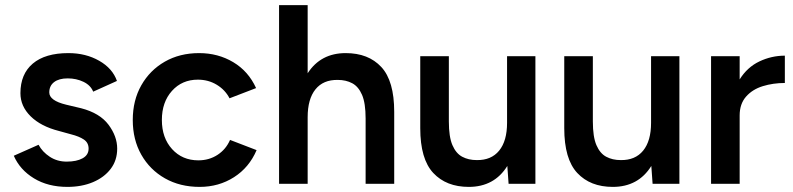

<svg xmlns="http://www.w3.org/2000/svg" viewBox="-20 -720 3106 752"><path d="M244 12Q168 12 113 -21.5Q58 -55 34 -110L131 -153Q146 -125 175 -106Q204 -87 241 -87Q280 -87 303.5 -100Q327 -113 327 -138Q327 -161 308.5 -173.5Q290 -186 258 -194L211 -207Q140 -225 100 -264.5Q60 -304 60 -355Q60 -430 108.5 -471Q157 -512 248 -512Q316 -512 368.5 -482Q421 -452 438 -403L345 -361Q335 -386 307 -399.5Q279 -413 245 -413Q211 -413 192 -398.5Q173 -384 173 -358Q173 -326 239 -310L298 -296Q371 -277 405 -231.5Q439 -186 439 -138Q439 -92 413.5 -58.5Q388 -25 344 -6.5Q300 12 244 12Z M762 12Q685 12 626 -21.5Q567 -55 533.5 -114Q500 -173 500 -250Q500 -327 533.5 -386Q567 -445 625.5 -478.5Q684 -512 760 -512Q834 -512 893.5 -476.5Q953 -441 983 -375L879 -335Q862 -368 829 -388Q796 -408 755 -408Q693 -408 653.5 -364Q614 -320 614 -250Q614 -180 654 -136Q694 -92 757 -92Q799 -92 832 -113.5Q865 -135 881 -172L985 -132Q956 -64 896.5 -26Q837 12 762 12Z M1073 0V-700H1185V-433Q1236 -512 1334 -512Q1423 -512 1473.5 -457.5Q1524 -403 1524 -282V0H1412V-256Q1412 -316 1398 -348.5Q1384 -381 1359.5 -394Q1335 -407 1303 -407Q1246 -408 1215.5 -370Q1185 -332 1185 -261V0Z M1738 -244Q1738 -184 1752 -151.5Q1766 -119 1790.5 -106Q1815 -93 1847 -93Q1904 -92 1935 -130Q1966 -168 1966 -239V-500H2077V0H1972L1967 -70Q1916 12 1816 12Q1728 12 1677 -42.5Q1626 -97 1626 -218V-500H1738Z M2302 -244Q2302 -184 2316 -151.5Q2330 -119 2354.5 -106Q2379 -93 2411 -93Q2468 -92 2499 -130Q2530 -168 2530 -239V-500H2641V0H2536L2531 -70Q2480 12 2380 12Q2292 12 2241 -42.5Q2190 -97 2190 -218V-500H2302Z M2765 0V-500H2877V-409Q2907 -457 2954.5 -479.5Q3002 -502 3054 -502V-395Q3008 -395 2967.5 -382.5Q2927 -370 2902 -341.5Q2877 -313 2877 -268V0Z"/></svg>

Font: Figtree SemiBold
Style: Regular
Weight: 600
Designer: Erik Kennedy
Foundry: Erik Kennedy
Version: Version 2.001; ttfautohint (v1.8.4.7-5d5b);gftools[0.9.27]